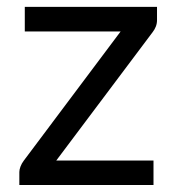

<svg xmlns="http://www.w3.org/2000/svg" viewBox="-20 -526 502 546"><path d="M426.5 -468.5Q426.5 -459 423 -450.2Q419.5 -441.5 414 -434.5L140 -69.5H416.5V0H35V-37Q35 -43.5 38.2 -52.2Q41.5 -61 47.5 -69L323 -436.5H50.5V-506.5H426.5Z"/></svg>

Font: 8514790e538f44c2 - subset of Lato
Style: Regular
Weight: 400
Version: Version 1.104; Western+Polish opensource